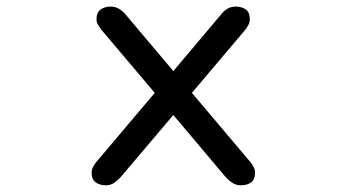

<svg xmlns="http://www.w3.org/2000/svg" viewBox="-20 -553 1040 576"><path d="M297.9 2.9Q279.3 2.9 267.1 -5.9Q254.9 -14.6 254.9 -35.2Q254.9 -43.9 258.8 -51.3Q262.7 -58.6 267.6 -65.4L444.3 -274.4L283.2 -464.8Q278.3 -471.7 273.9 -479Q269.5 -486.3 269.5 -495.1Q269.5 -515.6 281.7 -524.4Q293.9 -533.2 312.5 -533.2Q326.2 -533.2 337.4 -526.4Q348.6 -519.5 357.4 -508.8L500 -339.8L642.6 -508.8Q650.4 -519.5 661.6 -526.4Q672.9 -533.2 686.5 -533.2Q706.1 -533.2 717.8 -524.4Q729.5 -515.6 729.5 -495.1Q729.5 -486.3 725.6 -479Q721.7 -471.7 716.8 -464.8L555.7 -274.4L732.4 -65.4Q737.3 -58.6 741.2 -51.3Q745.1 -43.9 745.1 -35.2Q745.1 -14.6 733.4 -5.9Q721.7 2.9 702.1 2.9Q688.5 2.9 677.2 -4.4Q666 -11.7 657.2 -21.5L500 -208L341.8 -21.5Q333 -11.7 322.3 -4.4Q311.5 2.9 297.9 2.9Z"/></svg>

Font: Kosugi Maru
Style: Regular
Weight: 400
Designer: MOTOYA
Version: Version 4.002